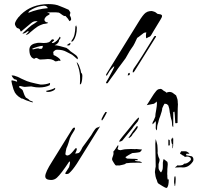

<svg xmlns="http://www.w3.org/2000/svg" viewBox="-20 -781 1002 942"><path d="M53 -664 55 -672Q59 -682 70 -696Q74 -699 82 -709Q135 -761 218 -761Q253 -761 274 -751Q283 -748 294 -743L317 -733L322 -725Q325 -722 325 -720Q325 -712 322 -707Q329 -695 329 -686Q329 -681 321 -677Q315 -689 301 -703Q296 -700 284 -709Q272 -718 269 -719Q258 -721 237 -720.5Q216 -720 211 -720Q224 -716 224 -713Q224 -710 217.5 -707Q211 -704 209 -702Q198 -692 198 -684Q198 -678 203 -674.5Q208 -671 216 -670Q215 -666 205 -665Q195 -664 192 -663L179 -658Q164 -652 148.5 -639Q133 -626 128 -622Q117 -610 106 -610Q106 -610 122 -626Q118 -628 115 -627Q112 -626 111 -624Q106 -620 99 -617.5Q92 -615 90 -617Q126 -651 135 -657Q141 -661 150 -666.5Q159 -672 165 -677H155Q144 -677 132 -667L83 -626Q81 -627 79 -632.5Q77 -638 75 -639Q73 -641 68.5 -642Q64 -643 63 -644Q55 -654 54 -659ZM215 -741Q212 -747 206 -751Q200 -753 195 -753Q191 -753 181 -751Q154 -747 125 -728Q119 -722 119 -718Q165 -737 215 -741ZM511 -395Q539 -445 541 -455Q538 -456 530.5 -447.5Q523 -439 519 -434L505 -411L503 -410Q501 -410 500.5 -412.5Q500 -415 502 -418L661 -675Q681 -708 694 -718Q704 -725 713 -726Q717 -727 723 -727Q728 -727 741 -722L753 -713Q755 -712 761.5 -711.5Q768 -711 771 -709Q775 -707 775 -703Q775 -696 767 -684L733 -628Q731 -625 724 -612.5Q717 -600 711 -600L698 -593Q696 -596 696 -606Q696 -616 698 -622Q690 -622 685 -619Q680 -616 672 -609Q660 -599 653 -595Q647 -582 640.5 -568.5Q634 -555 626 -545Q621 -540 596 -495L576 -468Q556 -442 546 -426L522 -393L508 -373Q507 -372 504 -372Q501 -372 500 -375Q501 -379 511 -395ZM340 -582Q357 -605 357 -646Q357 -648 355.5 -650.5Q354 -653 354 -657Q350 -653 350 -650Q349 -628 345.5 -612Q342 -596 332 -583L329 -577Q338 -577 340 -582ZM636 -444Q668 -489 736 -601Q738 -605 742.5 -604.5Q747 -604 745 -600L640 -432Q636 -426 633.5 -425.5Q631 -425 631 -428Q631 -436 636 -444ZM127 -514Q124 -525 124 -536Q124 -559 148 -567Q164 -572 177.5 -571Q191 -570 195 -570Q210 -570 218.5 -573.5Q227 -577 234 -587Q235 -588 238 -588Q241 -588 243.5 -586.5Q246 -585 245 -582L241 -579Q241 -579 234 -572Q238 -566 252 -576Q266 -586 273 -601Q274 -601 275.5 -599Q277 -597 277 -595Q277 -593 270 -584Q269 -568 248 -559Q256 -559 264 -557Q272 -555 277 -554L306 -546Q311 -543 318 -537Q325 -531 325 -530Q330 -526 340 -519.5Q350 -513 353 -510L356 -507Q358 -505 360 -501.5Q362 -498 362 -495L360 -490Q354 -495 343.5 -504.5Q333 -514 327 -516Q324 -517 305.5 -527Q287 -537 263 -537Q255 -537 253 -536Q246 -532 241 -526Q242 -523 242 -518.5Q242 -514 243 -511Q252 -508 264.5 -499Q277 -490 277 -483Q274 -482 270 -483Q266 -484 266 -483Q262 -480 251 -480Q244 -486 234 -489Q231 -490 227 -490.5Q223 -491 221 -491Q216 -492 199 -490L178 -489H177Q173 -489 167 -493Q161 -497 158 -497H157Q155 -497 151.5 -494.5Q148 -492 146 -493Q139 -496 135.5 -499.5Q132 -503 129 -510ZM307 -559Q312 -558 318 -558Q322 -558 324 -563Q327 -565 326.5 -567Q326 -569 321 -569ZM148 -540Q158 -543 164 -543.5Q170 -544 173 -542Q174 -541 178.5 -541.5Q183 -542 185 -542Q190 -546 190 -556Q180 -556 164.5 -551.5Q149 -547 138 -542Q139 -538 143 -539Q147 -540 148 -540ZM356 -475Q358 -470 363.5 -454Q369 -438 371 -423Q373 -413 373 -392Q373 -375 372 -367Q377 -367 379 -373Q380 -377 381.5 -382.5Q383 -388 383 -392L384 -408Q384 -420 378 -424Q377 -436 369 -456Q368 -462 359 -474ZM616 -413Q616 -415 616.5 -418.5Q617 -422 616 -423Q613 -424 611 -422.5Q609 -421 609 -419Q607 -416 607 -410Q609 -411 611 -412Q613 -413 616 -413ZM56 -391Q60 -391 62 -388Q64 -385 64 -380Q63 -380 56.5 -382.5Q50 -385 42 -386Q41 -387 39 -387Q36 -387 36 -383Q36 -383 39 -368Q41 -362 42.5 -355.5Q44 -349 46 -343Q48 -337 53 -327Q59 -317 70 -308Q80 -301 85 -298Q86 -297 87.5 -297.5Q89 -298 91 -297Q108 -288 123 -284Q127 -282 132 -280.5Q137 -279 140 -279Q142 -279 142 -280Q142 -283 126 -288Q125 -289 123 -291Q121 -293 120 -294Q116 -297 112.5 -299Q109 -301 107 -302Q99 -314 96 -325Q92 -339 88 -342Q85 -345 79 -348.5Q73 -352 73 -357L80 -359Q85 -358 92.5 -356Q100 -354 106 -355L118 -356L133 -357L143 -355Q156 -352 172 -352Q203 -352 224 -363Q225 -366 225.5 -369.5Q226 -373 225 -374Q206 -366 180 -366Q164 -370 156 -371Q128 -377 112 -383L85 -395Q65 -406 55 -408Q51 -410 45.5 -410.5Q40 -411 37 -411Q39 -405 44.5 -398Q50 -391 56 -391ZM216 -330Q229 -330 241.5 -336.5Q254 -343 250 -350Q239 -342 206 -335Q206 -330 216 -330ZM700 -265Q702 -269 706.5 -275Q711 -281 714 -287Q717 -292 720 -296.5Q723 -301 726 -306Q728 -310 735 -320Q742 -330 747 -335.5Q752 -341 757 -343Q767 -345 768 -345Q772 -345 778 -340Q780 -337 787 -333.5Q794 -330 796 -327Q797 -325 800.5 -327.5Q804 -330 804 -329Q807 -330 812 -330Q820 -330 826.5 -326Q833 -322 844 -313Q845 -309 848.5 -300.5Q852 -292 852 -283Q852 -273 853 -271L852 -249Q851 -229 851 -178Q849 -177 845.5 -176.5Q842 -176 840 -177Q839 -184 838.5 -200Q838 -216 836 -232Q835 -234 832.5 -232.5Q830 -231 830 -229V-158Q824 -159 824 -176Q824 -187 819 -200Q815 -216 815 -221Q814 -224 813 -229Q812 -234 812 -237Q812 -245 806 -263Q802 -268 798.5 -270Q795 -272 787 -272Q783 -266 776 -250Q776 -239 766 -211Q760 -197 758 -187Q758 -184 754 -173Q750 -162 750 -141Q749 -142 746.5 -145Q744 -148 744 -153Q744 -157 744.5 -168Q745 -179 744 -187Q732 -173 728 -171Q728 -180 730 -183Q733 -186 742 -209V-211Q742 -220 746 -240Q747 -245 749 -259.5Q751 -274 749 -283Q736 -270 730 -271ZM497 -231Q498 -232 500 -231.5Q502 -231 503 -231Q505 -229 503 -227Q500 -222 494.5 -211Q489 -200 481 -190Q478 -191 478 -194Q478 -197 480 -201Q487 -217 497 -231ZM580 -91 610 -128 629 -151Q635 -161 642.5 -169Q650 -177 655 -184Q657 -186 660 -194.5Q663 -203 662 -204Q658 -204 651 -196Q644 -188 642 -186Q635 -177 605 -140Q601 -135 583 -113.5Q565 -92 565 -87Q565 -84 574 -88ZM631 -123Q633 -125 639.5 -132.5Q646 -140 652 -149Q656 -155 655.5 -159Q655 -163 652 -163Q633 -140 610 -104Q616 -104 622.5 -110.5Q629 -117 631 -123ZM202 84Q202 64 236 11L334 -147Q342 -158 347 -154Q348 -154 348 -151Q348 -148 345 -142Q327 -114 323 -103Q322 -99 316 -80Q310 -61 306 -54Q305 -50 303 -40.5Q301 -31 301 -27V-23L308 -18Q317 -18 324.5 -24.5Q332 -31 339 -39.5Q346 -48 350 -53L353 -54Q357 -54 357 -50Q357 -44 349 -28Q351 -27 354.5 -28Q358 -29 359 -29Q367 -29 372.5 -36.5Q378 -44 385 -59L402 -82Q424 -112 428 -118Q437 -134 445 -145Q453 -156 461 -156L471 -161L357 22Q336 54 320 68Q315 73 307 73Q303 73 301 71.5Q299 70 301 67Q310 54 319 39Q321 31 322.5 24Q324 17 323 13L320 11Q280 72 259 91Q247 102 231 102Q225 102 215 100Q202 96 202 84ZM821 -98 820 -93Q820 -90 821 -87Q822 -84 822 -80Q822 -79 823 -76.5Q824 -74 826 -74V-55L828 -53Q830 -60 830 -96Q830 -103 828 -107L826 -103V-101Q825 -102 823.5 -101.5Q822 -101 822 -101ZM744 36Q744 -1 743 -19L742 -76L744 -99Q745 -95 749 -82.5Q753 -70 753 -55Q753 -53 753.5 -43Q754 -33 753 -31Q754 -28 755.5 -19.5Q757 -11 761 -4Q763 -2 763 4Q763 9 758 24V44Q758 49 762.5 56Q767 63 770 65Q772 63 774 59Q776 55 777 52Q779 46 779 33V17Q779 13 780.5 7.5Q782 2 783 -1Q799 11 801 13Q803 18 803 26L801 49V58Q801 61 800.5 68Q800 75 801 78V87Q801 92 803 100L808 99Q808 134 798 141Q791 141 778 132.5Q765 124 758 120Q753 117 751 108.5Q749 100 746 95Q743 89 740 63Q742 43 744 36ZM806 -67 813 -68V-92Q810 -97 806 -96ZM533 9Q536 14 540 20.5Q544 27 546 29L550 31Q560 30 565 31Q572 29 583.5 27Q595 25 598 20Q615 17 658 17Q663 17 667.5 17.5Q672 18 676 17Q677 14 665 11Q655 11 641 8Q642 7 643.5 5.5Q645 4 654 5Q656 5 656 2Q656 1 654 0Q652 -1 650 -1L638 -2H626L603 -3Q601 -4 599 -6Q597 -8 595 -10L609 -19Q613 -21 619.5 -25Q626 -29 629 -30Q632 -30 646 -31.5Q660 -33 667 -35Q669 -37 672 -40.5Q675 -44 677 -47Q675 -48 668 -48Q662 -48 657.5 -49Q653 -50 649 -50Q645 -49 635.5 -49.5Q626 -50 623 -50L600 -49Q593 -49 584 -47Q575 -45 571 -44Q570 -45 565.5 -45Q561 -45 560 -48Q560 -48 558.5 -48.5Q557 -49 557 -52L560 -60Q560 -61 560.5 -65.5Q561 -70 558 -68Q554 -62 547.5 -52Q541 -42 536 -37Q537 -35 537 -30Q537 -24 535 -18Q532 -11 530.5 -5Q529 1 531 5ZM902 -34 910 -28Q907 -28 903 -26L898 -27Q891 -27 894 -19Q899 -18 906 -17Q913 -16 921 -14Q929 -9 929 2Q929 8 926 12Q903 45 869 40H862L838 41L851 30L858 31Q868 31 877 28L884 22Q892 22 898 19Q906 15 914 7L917 1Q917 -1 915 -7Q906 -13 901 -13Q895 -13 887 -11Q886 -13 882.5 -15.5Q879 -18 877 -18Q874 -20 871 -22.5Q868 -25 863 -27Q864 -29 865.5 -33Q867 -37 869 -39H889Q892 -39 896 -37.5Q900 -36 902 -34ZM834 110Q834 119 836 123Q836 132 839 132Q842 114 842 97Q842 90 840 84Q840 84 839.5 83.5Q839 83 839 83Q838 83 836.5 86Q835 89 835 93Z"/></svg>

Font: BM Euljiro oraeorae
Style: Regular
Weight: 400
Designer: Bongjin Kim; Bomjun Kim; Myungsoo Han; Hyesun Chae; Mikyoung Jeong; Wujin Sim; Minjae Kang; Suwha Jang;
Foundry: Sandoll Inc.
Version: Version 1.000;hotconv 1.0.109;makeexe 2.5.65596